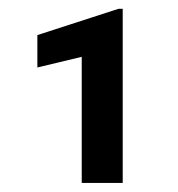

<svg xmlns="http://www.w3.org/2000/svg" viewBox="-20 -732 394 424"><path d="M251 -328H160.5V-606.5L62.5 -583V-654.5L241.5 -712.5H251Z"/></svg>

Font: Roberto Sans Medium
Style: Regular
Weight: 500
Designer: Google (font) & Cristiano Sobral (main changes)
Version: Version 1.000;October 12, 2021;FontCreator 14.0.0.2814 64-bi